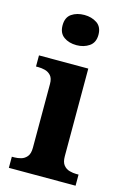

<svg xmlns="http://www.w3.org/2000/svg" viewBox="-118 -827 588 884"><g transform="rotate(15 176.0 -385.0)"><path d="M17 0V-53H29Q44 -53 60.5 -57.5Q77 -62 88.5 -75.9Q100 -89.8 100 -117.7V-422Q100 -448.9 88 -462Q76 -475 59.5 -479Q43 -483 29 -483H17V-536H252V-118Q252 -90 263.5 -76Q275 -62 292 -57.5Q309 -53 323 -53H335V0ZM171.1 -626Q135 -626 110.5 -643.5Q86 -661 86 -698Q86 -736 110.7 -753Q135.5 -770 171.5 -770Q206 -770 231.5 -753Q257 -736 257 -698Q257 -661 231.4 -643.5Q205.8 -626 171.1 -626Z"/></g></svg>

Font: Noto Serif Tamil
Style: Italic
Weight: 400
Italic angle: -12°
Designer: Indian Type Foundry, Tom Grace, and the Monotype Design Team
Foundry: Monotype Imaging Inc.
Version: Version 2.003